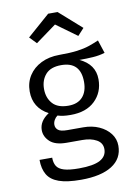

<svg xmlns="http://www.w3.org/2000/svg" viewBox="-108 -879 830 1165"><g transform="rotate(-10 307.5 -296.5)"><path d="M542.1 -597.4 568.7 -516.4Q533.8 -505.6 495.1 -503.1Q456.4 -500.5 410.8 -500.5Q504.6 -457.4 504.6 -364.6Q504.6 -284.6 451 -232.8Q397.4 -181 301.5 -181Q274.4 -181 256.2 -183.6Q237.9 -186.2 221 -191.3Q208.7 -182.6 200.8 -168.5Q192.8 -154.4 192.8 -139Q192.8 -119.5 208.2 -106.7Q223.6 -93.8 265.1 -93.8H362.6Q416.9 -93.8 460 -74.4Q503.1 -54.9 528.2 -21.8Q553.3 11.3 553.3 52.8Q553.3 132.3 485.9 174.9Q418.5 217.4 295.4 217.4Q209.2 217.4 159.5 199.7Q109.7 182.1 88.5 145.9Q67.2 109.7 67.2 54.9H145.1Q145.1 86.2 157.4 106.7Q169.7 127.2 202.1 137.2Q234.4 147.2 294.9 147.2Q384.1 147.2 425.1 124.9Q466.2 102.6 466.2 58.5Q466.2 20 431.3 0.5Q396.4 -19 344.1 -19H247.7Q177.4 -19 144.6 -49.7Q111.8 -80.5 111.8 -120.5Q111.8 -175.9 171.3 -214.9Q80.5 -263.1 80.5 -364.1Q80.5 -419 107.7 -461.3Q134.9 -503.6 183.6 -527.7Q232.3 -551.8 295.9 -551.8Q364.1 -551.8 406.7 -557.4Q449.2 -563.1 479.7 -573.3Q510.3 -583.6 542.1 -597.4ZM295.9 -488.7Q230.8 -488.7 199.7 -453.3Q168.7 -417.9 168.7 -364.1Q168.7 -309.2 200.3 -273.8Q231.8 -238.5 297.9 -238.5Q354.9 -238.5 385.1 -271.8Q415.4 -305.1 415.4 -364.6Q415.4 -488.7 295.9 -488.7ZM174.9 -645.1 133.8 -687.7 272.8 -809.7H330.8L468.7 -687.7L429.7 -645.1L302.1 -737.9Z"/></g></svg>

Font: FiraCode Nerd Font Mono
Style: Regular
Weight: 400
Monospace: yes
Designer: Carrois Corporate, Edenspiekermann AG, Nikita Prokopov
Foundry: Carrois Corporate, Edenspiekermann AG, Nikita Prokopov
Version: Version 6.002;Nerd Fonts 3.4.0